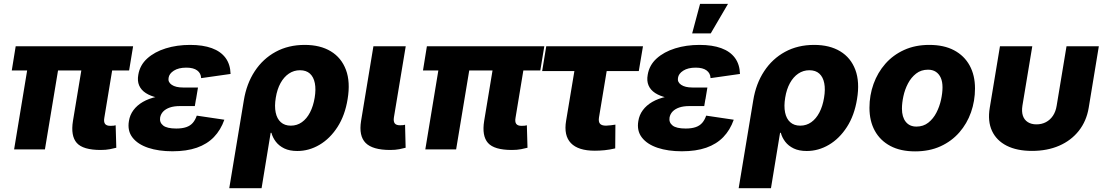

<svg xmlns="http://www.w3.org/2000/svg" viewBox="-20 -786 5811 1010"><path d="M509.8 2.9Q416.5 2.9 383.8 -34.2Q351.1 -71.3 363.8 -149.9L423.3 -508.8H585.4L528.8 -166.5Q524.9 -145 532.5 -134.5Q540 -124 560.5 -124Q570.8 -124 577.4 -124.8Q584 -125.5 588.4 -127L591.8 -8.8Q579.6 -5.4 558.1 -1.2Q536.6 2.9 509.8 2.9ZM54.2 0 138.2 -508.8H300.8L216.3 0ZM42 -415.5 62.5 -542.5H680.2L659.2 -415.5Z M887.2 9.8Q814.5 9.8 759.5 -8.5Q704.6 -26.9 677 -62.5Q649.4 -98.1 658.2 -149.4Q663.1 -181.2 681.9 -206.5Q700.7 -231.9 731.4 -249.8Q762.2 -267.6 804.7 -277.1Q847.2 -286.6 900.4 -286.6H1014.6L1004.9 -228H926.3Q895.5 -228 873.5 -220.5Q851.6 -212.9 838.6 -199.5Q825.7 -186 822.3 -167.5Q818.4 -141.6 838.4 -125.7Q858.4 -109.9 907.2 -109.9Q938.5 -109.9 959.7 -117.2Q981 -124.5 994.1 -139.6Q1007.3 -154.8 1015.1 -177.7L1160.2 -156.2Q1141.1 -102.1 1105.2 -64.9Q1069.3 -27.8 1015.4 -9Q961.4 9.8 887.2 9.8ZM897.5 -263.7Q847.7 -263.7 809.8 -272Q772 -280.3 747.1 -296.4Q722.2 -312.5 711.9 -336.7Q701.7 -360.8 707.5 -392.6Q715.8 -443.4 754.4 -478.3Q793 -513.2 851.8 -531.5Q910.6 -549.8 980 -549.8Q1047.4 -549.8 1094.2 -532.7Q1141.1 -515.6 1166.3 -481.7Q1191.4 -447.8 1192.9 -397L1038.1 -375Q1037.1 -400.9 1017.3 -415.5Q997.6 -430.2 960 -430.2Q919.4 -430.2 894.5 -414.3Q869.6 -398.4 866.7 -376Q862.8 -354 883.5 -339.8Q904.3 -325.7 942.4 -325.7H1021.5L1011.2 -263.7Z M1186 204.1 1262.7 -258.3Q1276.9 -345.7 1320.1 -411.4Q1363.3 -477.1 1430.2 -513.4Q1497.1 -549.8 1583 -549.8Q1664.6 -549.8 1720.2 -516.1Q1775.9 -482.4 1799.8 -418.7Q1823.7 -355 1808.6 -264.6Q1794.9 -179.2 1755.4 -117.9Q1715.8 -56.6 1660.6 -24.2Q1605.5 8.3 1543.9 8.3Q1503.4 8.3 1475.6 -5.1Q1447.8 -18.6 1431.2 -40.3Q1414.6 -62 1407.7 -87.4H1403.8L1356 204.1ZM1509.8 -125Q1542.5 -125 1568.1 -143.3Q1593.8 -161.6 1610.8 -194.6Q1627.9 -227.5 1635.3 -272Q1642.6 -315.9 1636.2 -348.4Q1629.9 -380.9 1610.4 -398.7Q1590.8 -416.5 1558.1 -416.5Q1525.9 -416.5 1499.8 -398.9Q1473.6 -381.3 1455.8 -349.1Q1438 -316.9 1430.7 -272Q1423.3 -227.5 1430.2 -194.3Q1437 -161.1 1457.3 -143.1Q1477.5 -125 1509.8 -125Z M2032.7 2.9Q1939.9 2.9 1903.3 -34.2Q1866.7 -71.3 1879.4 -149.9L1944.3 -542.5H2114.3L2052.2 -168.9Q2048.8 -147.5 2056.4 -137.2Q2064 -127 2084 -127Q2094.2 -127 2100.6 -127.7Q2106.9 -128.4 2110.8 -129.9L2113.8 -8.8Q2102.1 -5.4 2080.8 -1.2Q2059.6 2.9 2032.7 2.9Z M2672.9 2.9Q2579.6 2.9 2546.9 -34.2Q2514.2 -71.3 2526.9 -149.9L2586.4 -508.8H2748.5L2691.9 -166.5Q2688 -145 2695.6 -134.5Q2703.1 -124 2723.6 -124Q2733.9 -124 2740.5 -124.8Q2747.1 -125.5 2751.5 -127L2754.9 -8.8Q2742.7 -5.4 2721.2 -1.2Q2699.7 2.9 2672.9 2.9ZM2217.3 0 2301.3 -508.8H2463.9L2379.4 0ZM2205.1 -415.5 2225.6 -542.5H2843.3L2822.3 -415.5Z M3108.9 6.8Q3021.5 6.8 2983.2 -33.2Q2944.8 -73.2 2958 -150.9L3001.5 -412.1H2832L2853.5 -542.5H3362.3L3340.3 -412.1H3171.4L3130.9 -168Q3127.4 -146 3136 -135.5Q3144.5 -125 3168 -125Q3177.2 -125 3193.4 -127Q3209.5 -128.9 3217.3 -130.4L3216.3 -5.4Q3187 1.5 3160.2 4.2Q3133.3 6.8 3108.9 6.8Z M3566.9 9.8Q3494.1 9.8 3439.2 -8.5Q3384.3 -26.9 3356.7 -62.5Q3329.1 -98.1 3337.9 -149.4Q3342.8 -181.2 3361.6 -206.5Q3380.4 -231.9 3411.1 -249.8Q3441.9 -267.6 3484.4 -277.1Q3526.9 -286.6 3580.1 -286.6H3694.3L3684.6 -228H3606Q3575.2 -228 3553.2 -220.5Q3531.2 -212.9 3518.3 -199.5Q3505.4 -186 3502 -167.5Q3498 -141.6 3518.1 -125.7Q3538.1 -109.9 3586.9 -109.9Q3618.2 -109.9 3639.4 -117.2Q3660.6 -124.5 3673.8 -139.6Q3687 -154.8 3694.8 -177.7L3839.8 -156.2Q3820.8 -102.1 3784.9 -64.9Q3749 -27.8 3695.1 -9Q3641.1 9.8 3566.9 9.8ZM3577.1 -263.7Q3527.3 -263.7 3489.5 -272Q3451.7 -280.3 3426.8 -296.4Q3401.9 -312.5 3391.6 -336.7Q3381.3 -360.8 3387.2 -392.6Q3395.5 -443.4 3434.1 -478.3Q3472.7 -513.2 3531.5 -531.5Q3590.3 -549.8 3659.7 -549.8Q3727.1 -549.8 3773.9 -532.7Q3820.8 -515.6 3845.9 -481.7Q3871.1 -447.8 3872.6 -397L3717.8 -375Q3716.8 -400.9 3697 -415.5Q3677.2 -430.2 3639.6 -430.2Q3599.1 -430.2 3574.2 -414.3Q3549.3 -398.4 3546.4 -376Q3542.5 -354 3563.2 -339.8Q3584 -325.7 3622.1 -325.7H3701.2L3690.9 -263.7ZM3621.1 -610.4 3662.6 -765.6H3809.6L3718.8 -610.4Z M3865.7 204.1 3942.4 -258.3Q3956.5 -345.7 3999.8 -411.4Q4043 -477.1 4109.9 -513.4Q4176.8 -549.8 4262.7 -549.8Q4344.2 -549.8 4399.9 -516.1Q4455.6 -482.4 4479.5 -418.7Q4503.4 -355 4488.3 -264.6Q4474.6 -179.2 4435.1 -117.9Q4395.5 -56.6 4340.3 -24.2Q4285.2 8.3 4223.6 8.3Q4183.1 8.3 4155.3 -5.1Q4127.4 -18.6 4110.8 -40.3Q4094.2 -62 4087.4 -87.4H4083.5L4035.6 204.1ZM4189.5 -125Q4222.2 -125 4247.8 -143.3Q4273.4 -161.6 4290.5 -194.6Q4307.6 -227.5 4314.9 -272Q4322.3 -315.9 4315.9 -348.4Q4309.6 -380.9 4290 -398.7Q4270.5 -416.5 4237.8 -416.5Q4205.6 -416.5 4179.4 -398.9Q4153.3 -381.3 4135.5 -349.1Q4117.7 -316.9 4110.4 -272Q4103 -227.5 4109.9 -194.3Q4116.7 -161.1 4137 -143.1Q4157.2 -125 4189.5 -125Z M4793.9 10.3Q4717.3 10.3 4663.8 -18.1Q4610.4 -46.4 4582 -97.9Q4553.7 -149.4 4553.7 -218.8Q4553.7 -284.7 4575.2 -344.5Q4596.7 -404.3 4637.2 -450.4Q4677.7 -496.6 4736.1 -523.2Q4794.4 -549.8 4868.7 -549.8Q4945.3 -549.8 4998.8 -521.5Q5052.2 -493.2 5080.6 -441.7Q5108.9 -390.1 5108.9 -320.8Q5108.9 -254.9 5087.9 -195.3Q5066.9 -135.7 5026.4 -89.4Q4985.8 -43 4927.5 -16.4Q4869.1 10.3 4793.9 10.3ZM4800.8 -120.1Q4837.4 -120.1 4863.5 -140.9Q4889.6 -161.6 4906 -193.6Q4922.4 -225.6 4930.2 -261.2Q4938 -296.9 4938 -326.7Q4938 -356 4929 -376.5Q4919.9 -397 4903.1 -408.2Q4886.2 -419.4 4861.8 -419.4Q4825.2 -419.4 4799.1 -398.9Q4772.9 -378.4 4756.3 -346.7Q4739.7 -314.9 4732.2 -279.5Q4724.6 -244.1 4724.6 -214.4Q4724.6 -170.4 4744.6 -145.3Q4764.6 -120.1 4800.8 -120.1Z M5408.7 7.8Q5329.6 7.8 5275.6 -19.5Q5221.7 -46.9 5198.2 -97.7Q5174.8 -148.4 5186.5 -218.8L5240.2 -542.5H5410.2L5358.4 -230.5Q5353.5 -199.2 5360.8 -177.2Q5368.2 -155.3 5386.7 -143.6Q5405.3 -131.8 5432.1 -131.8Q5460 -131.8 5482.2 -143.6Q5504.4 -155.3 5519 -177.2Q5533.7 -199.2 5538.6 -230.5L5590.3 -542.5H5760.3L5707 -218.8Q5695.3 -148.9 5655 -97.9Q5614.7 -46.9 5551.8 -19.5Q5488.8 7.8 5408.7 7.8Z"/></svg>

Font: Inter 16pt ExtraBold
Style: Italic
Weight: 800
Italic angle: -9.3988°
Version: Version 4.001;git-66647c0bb